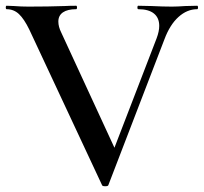

<svg xmlns="http://www.w3.org/2000/svg" viewBox="-20 -645 709 668"><path d="M666 -613Q631 -613 601 -586Q571 -559 552 -508L357 -1Q356 3 346 3Q336 3 335 -1L82 -542Q64 -579 46 -596Q28 -613 3 -613Q0 -613 0 -619Q0 -625 3 -625L29 -624Q53 -622 79 -622Q149 -622 205 -624Q221 -625 245 -625Q248 -625 248 -619Q248 -613 245 -613Q215 -613 199 -602Q183 -591 183 -570Q183 -552 193 -532L386 -114L345 -45L525 -512Q534 -536 534 -555Q534 -583 515.5 -598Q497 -613 461 -613Q458 -613 458 -619Q458 -625 461 -625L507 -624Q547 -622 578 -622Q597 -622 625 -624L666 -625Q669 -625 669 -619Q669 -613 666 -613Z"/></svg>

Font: Cormorant SC SemiBold
Style: Regular
Weight: 600
Designer: Christian Thalmann (Catharsis Fonts)
Foundry: Catharsis Fonts
Version: Version 4.000